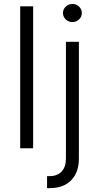

<svg xmlns="http://www.w3.org/2000/svg" viewBox="-20 -760 508 984"><path d="M149.9 -727.5V0H83.5V-727.5ZM317.9 -545.9H384.3V52.2Q384.3 123.5 344.7 163.8Q305.2 204.1 235.8 204.1H221.2V142.6H234.9Q273.4 142.6 295.7 119.1Q317.9 95.7 317.9 52.2ZM351.1 -647Q331.1 -647 316.9 -660.6Q302.7 -674.3 302.7 -693.4Q302.7 -712.4 316.9 -726.1Q331.1 -739.7 351.1 -739.7Q371.1 -739.7 385.3 -726.1Q399.4 -712.4 399.4 -693.4Q399.4 -674.3 385.3 -660.6Q371.1 -647 351.1 -647Z"/></svg>

Font: Inter Light
Style: Regular
Weight: 300
Designer: Rasmus Andersson
Foundry: rsms
Version: Version 4.000;git-a52131595